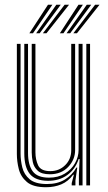

<svg xmlns="http://www.w3.org/2000/svg" viewBox="-20 -786 457 814"><path d="M175 7.8Q120.2 7.8 94 -14.5Q67.8 -36.8 59.6 -69.4Q51.5 -102 51.5 -133V-600H67.2V-135.2Q67.2 -106 74.6 -76Q82 -46 105.9 -25.9Q129.8 -5.8 179.2 -5.8Q224 -5.8 255 -24.8Q286 -43.8 303.8 -75.5H307.5L299.8 -20.5V0H284V-9.5L293.2 -45.2H290Q269.5 -17 240.2 -4.6Q211 7.8 175 7.8ZM346 0V-600H361.8V0ZM191.2 -47.2Q156.2 -47.2 140 -62.2Q123.8 -77.2 119.1 -98.6Q114.5 -120 114.5 -139.5V-600H130.2V-140.2Q130.2 -109.8 141.6 -85.1Q153 -60.5 193.2 -60.5Q231 -60.5 256.5 -85.9Q282 -111.2 282 -149V-600H298.5V-150Q298.5 -109 269 -78.1Q239.5 -47.2 191.2 -47.2ZM183.2 -19.5Q129.5 -19.8 106.2 -48.8Q83 -77.8 83 -136V-600H98.8V-137.5Q98.8 -87.2 118.5 -60Q138.2 -32.8 187.8 -32.8Q226.5 -32.8 254.6 -49.9Q282.8 -67 298 -94Q313.2 -121 313.2 -150.8V-600H330V0H314.5V-44L317.5 -111.8H313.5Q298.8 -68 264.9 -43.6Q231 -19.2 183.2 -19.5ZM104.5 -645 183.5 -766H202.2L119.8 -645ZM133.2 -645 218.8 -766H237.5L148.2 -645ZM161.8 -645 254 -766H272.8L177 -645ZM233.8 -645 312.8 -766H331.5L249 -645ZM262.2 -645 348 -766H366.8L277.5 -645ZM291 -645 383.2 -766H402L306.2 -645Z"/></svg>

Font: Big Shoulders Inline Text
Style: Regular
Weight: 400
Designer: Patric King
Foundry: XO Type Co
Version: Version 1.000